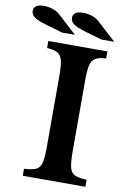

<svg xmlns="http://www.w3.org/2000/svg" viewBox="-173 -1019 704 1078"><g transform="rotate(10 179.5 -480.0)"><path d="M36 0V-40Q81 -42 103.5 -52Q126 -62 133.5 -92Q141 -122 141 -184V-586Q141 -643 134.5 -673Q128 -703 107.5 -715.5Q87 -728 46 -730V-770H383V-730Q342 -728 321.5 -715.5Q301 -703 294.5 -673Q288 -643 288 -586V-184Q288 -122 295.5 -92Q303 -62 325.5 -52Q348 -42 393 -40V0ZM338 -830 242 -858Q191 -873 172.5 -887Q154 -901 154 -923Q154 -940 168.5 -950Q183 -960 211 -960Q237 -960 262 -952Q287 -944 305 -927L411 -830ZM114 -830 18 -858Q-33 -873 -51.5 -887Q-70 -901 -70 -923Q-70 -940 -55.5 -950Q-41 -960 -13 -960Q13 -960 38 -952Q63 -944 81 -927L187 -830Z"/></g></svg>

Font: Libre Baskerville
Style: Bold
Weight: 700
Designer: Pablo Impallari, Rodrigo Fuenzalida
Foundry: Pablo Impallari, Rodrigo Fuenzalida
Version: Version 1.051; ttfautohint (v1.8.4.7-5d5b)